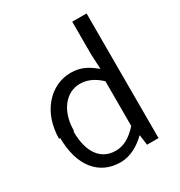

<svg xmlns="http://www.w3.org/2000/svg" viewBox="-195 -939 1042 1114"><g transform="rotate(-30 325.5 -382.5)"><path d="M55 -259C55 -68 147 41 289 41C357 41 416 5 461 -39H463L472 29H549V-806H453V-586L458 -487C407 -529 363 -554 295 -554C164 -554 47 -438 47 -253ZM145 -254C145 -384 217 -472 309 -472C356 -472 399 -455 447 -411V-111C399 -58 352 -31 299 -31C198 -31 141 -112 141 -249Z"/></g></svg>

Font: GenEiGothic-pro-Regular
Style: Regular
Weight: 400
Designer: Ryoko NISHIZUKA (kana & ideographs); Paul D. Hunt (Latin, Greek & Cyrillic); Wenlong ZHANG (bopomofo); Sandoll Communica
Foundry: Adobe Systems Incorporated; o_tamon
Version: Version 1.000.140830